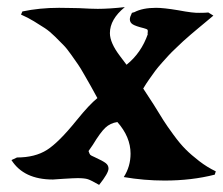

<svg xmlns="http://www.w3.org/2000/svg" viewBox="-20 -520 627 540"><path d="M584 -28.8 586.9 -38.1Q562.5 -49.8 540.3 -66.9Q518.1 -84 502.2 -99.9Q486.3 -115.7 467.8 -141.1Q449.2 -166.5 439.5 -181.9Q429.7 -197.3 412.1 -226.1Q388.2 -263.2 382.8 -271Q390.6 -284.2 399.7 -297.1Q408.7 -310.1 416.5 -320.6Q424.3 -331.1 435.8 -343.8Q447.3 -356.4 454.3 -364.3Q461.4 -372.1 475.1 -385Q488.8 -397.9 494.9 -403.8Q501 -409.7 516.6 -422.9Q532.2 -436 537.1 -440.2Q542 -444.3 559.1 -458.5Q576.2 -472.7 580.1 -476.1L565.9 -484.9Q558.1 -483.9 542 -483.9Q524.9 -482.9 481 -491.2Q440.4 -498 418.9 -498Q381.3 -498 357.9 -485.8L351.1 -483.9Q345.2 -472.2 345.2 -465.8Q345.2 -456.5 353.5 -451.4Q361.8 -446.3 383.8 -440.9Q393.1 -438.5 394.8 -436.3Q396.5 -434.1 395 -423.8L396 -424.8Q377.4 -371.1 335.9 -337.9L317.9 -361.8Q289.1 -399.4 289.1 -426.8Q289.1 -465.8 331.1 -500Q287.1 -495.1 254.9 -495.1Q238.3 -495.1 202.1 -497.1Q193.4 -497.1 174.6 -497.6Q155.8 -498 146 -498Q91.3 -498 43 -487.8L39.1 -479Q58.1 -470.7 75.4 -460.2Q92.8 -449.7 106.4 -440.7Q120.1 -431.6 134.8 -417Q149.4 -402.3 158.4 -393.3Q167.5 -384.3 180.7 -365.5Q193.8 -346.7 199.7 -338.4Q205.6 -330.1 218.5 -307.4Q231.4 -284.7 235.8 -277.1Q240.2 -269.5 253.9 -244.1Q231.4 -226.1 195.8 -182.1Q145.5 -119.6 112.1 -98.4Q78.6 -77.1 27.8 -77.1L12.2 -69.8Q46.9 -15.1 128.9 -15.1Q133.8 -15.6 143.3 -16.1Q152.8 -16.6 158.2 -17.1Q188.5 -19 198.2 -19Q217.8 -19 227.3 -15.9Q236.8 -12.7 258.8 0Q285.2 -33.2 285.2 -45.9Q285.2 -55.2 277.3 -61.3Q269.5 -67.4 246.1 -78.1Q235.8 -82.5 233.9 -84.5Q231.9 -86.4 229 -95.2Q238.8 -109.9 241.2 -112.8Q262.2 -147.5 276.1 -160.6Q290 -173.8 310.1 -176.8Q347.2 -134.8 347.2 -87.9Q347.2 -51.8 328.1 -22Q385.3 -12.2 442.9 -12.2Q519 -12.2 584 -28.8Z"/></svg>

Font: Sonetni venez
Style: Regular
Weight: 400
Designer: Alja Herlah
Foundry: Type Salon
Version: Version 1.000;hotconv 1.0.109;makeotfexe 2.5.65596